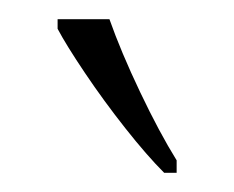

<svg xmlns="http://www.w3.org/2000/svg" viewBox="-20 -786 244 200"><path d="M151 -606Q133 -624 110.5 -652.5Q88 -681 68.5 -710Q49 -739 40 -756V-766H94Q106 -732 126 -690Q146 -648 164 -619V-606Z"/></svg>

Font: Noto Serif Myanmar ExtraCondensed ExtraLight
Style: Regular
Weight: 200
Width: 2
Designer: Ben Mitchell and the Monotype Design Team
Foundry: Monotype Imaging Inc.
Version: Version 2.106; ttfautohint (v1.8.4.7-5d5b)